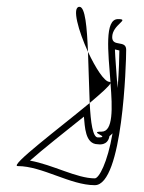

<svg xmlns="http://www.w3.org/2000/svg" viewBox="-20 -576 421 563"><path d="M317 -431C324 -429 328 -429 330 -428C330 -413 329 -370 325 -318C325 -322 324 -327 324 -331C324 -333 324 -337 323 -340C321 -371 318 -404 317 -431ZM68 -105C105 -138 170 -189 226 -234C229 -206 229 -153 267 -153C268 -153 296 -147 301 -177C304 -179 307 -182 310 -185C295 -98 270 -53 258 -53C205 -53 135 -93 68 -105ZM32 -89C104 -89 186 -33 258 -33C340 -33 350 -392 350 -430C350 -460 309 -437 309 -467C309 -504 363 -520 326 -520C286 -520 297 -424 304 -335C305 -334 304 -333 304 -332C310 -258 312 -190 278 -190C236 -190 308 -173 267 -173C252 -173 246 -216 243 -274C155 -201 6 -89 32 -89ZM238 -424C240 -375 241 -320 243 -274C276 -302 301 -324 304 -332V-335C304 -335 302 -336 301 -336C286 -336 260 -377 238 -424ZM213 -556C190 -556 210 -485 238 -424C235 -496 230 -556 213 -556Z"/></svg>

Font: CiSf CamouflageKit II
Style: Outline
Weight: 400
Version: Version 1